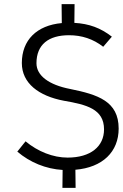

<svg xmlns="http://www.w3.org/2000/svg" viewBox="-20 -819 596 932"><path d="M321 -387C217 -407 157 -452 157 -512C157 -603 216 -648 315 -648C377 -648 432 -630 481 -592L523 -641C469 -683 413 -704 341 -708L342 -799H279L280 -707C158 -696 86 -624 86 -513C86 -415 168 -353 290 -330C400 -311 485 -290 485 -191C485 -108 420 -54 308 -54C238 -54 164 -83 104 -133L64 -83C125 -31 202 1 284 6L283 93H347L346 5C478 -6 556 -82 556 -195C556 -328 454 -360 321 -387Z"/></svg>

Font: Arthouse Owned
Style: Regular
Weight: 400
Designer: Jeremy Tribby
Foundry: Tribby Type
Version: Version 1.000;PS 001.000;hotconv 1.0.88;makeotf.lib2.5.64775